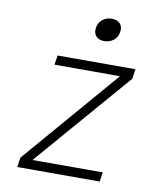

<svg xmlns="http://www.w3.org/2000/svg" viewBox="-85 -834 770 904"><g transform="rotate(10 300.0 -382.5)"><path d="M59 0 66 -46 461 -505H148L155 -550H527L520 -503L124 -45H460L453 0ZM359 -655Q333 -655 319.5 -670Q306 -685 310 -710Q314 -735 332.5 -750Q351 -765 377 -765Q403 -765 416.5 -750Q430 -735 426 -710Q422 -685 403.5 -670Q385 -655 359 -655Z"/></g></svg>

Font: NKDuy Mono Thin
Style: Italic
Weight: 100
Italic angle: -9°
Monospace: yes
Designer: NKDuy
Foundry: NKDuy
Version: Version 2.251; ttfautohint (v1.8.4.7-5d5b)